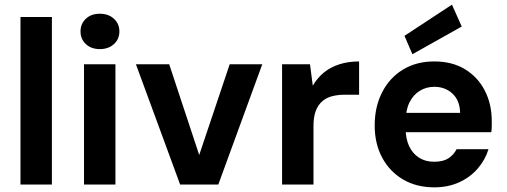

<svg xmlns="http://www.w3.org/2000/svg" viewBox="-20 -793 2180 825"><path d="M68 0V-720H203V0Z M341 0V-517H476V0ZM409 -582Q372 -582 349 -603.5Q326 -625 326 -658Q326 -691 349 -712.5Q372 -734 409 -734Q446 -734 469.5 -712.5Q493 -691 493 -658Q493 -625 469.5 -603.5Q446 -582 409 -582Z M754 0 564 -517H707L836 -127L967 -517H1107L918 0Z M1192 0V-517H1312L1324 -425Q1344 -459 1372.5 -482Q1401 -505 1439 -517Q1477 -529 1523 -529V-386H1461Q1433 -386 1408.5 -380Q1384 -374 1365.5 -358.5Q1347 -343 1337 -317Q1327 -291 1327 -252V0Z M1846 12Q1770 12 1712.5 -21.5Q1655 -55 1622.5 -115Q1590 -175 1590 -254Q1590 -334 1622 -396.5Q1654 -459 1711.5 -494Q1769 -529 1846 -529Q1923 -529 1978 -495.5Q2033 -462 2063 -404Q2093 -346 2093 -273Q2093 -263 2093 -251Q2093 -239 2091 -225H1687V-308H1957Q1956 -361 1924.5 -390.5Q1893 -420 1846 -420Q1812 -420 1784 -403Q1756 -386 1739.5 -353Q1723 -320 1723 -269V-240Q1723 -197 1738 -165Q1753 -133 1780.5 -115.5Q1808 -98 1845 -98Q1884 -98 1906.5 -112.5Q1929 -127 1942 -152H2079Q2065 -106 2032.5 -68.5Q2000 -31 1952.5 -9.5Q1905 12 1846 12ZM1752 -560 1718 -639 1922 -773 1964 -679Z"/></svg>

Font: DM Sans 11pt
Style: Bold
Weight: 700
Version: Version 4.004;gftools[0.9.30]